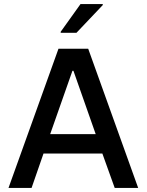

<svg xmlns="http://www.w3.org/2000/svg" viewBox="-20 -929 725 949"><path d="M280 -772V-767H358L488 -904V-909H378ZM269 -688 22 0H136L195 -170H486L547 0H663L416 -688ZM453 -266H228L338 -579H343Z"/></svg>

Font: Saira UNSAM Medium
Style: Regular
Weight: 500
Designer: Hector Gatti with collaboration of the Omnibus-Type team
Foundry: Omnibus-Type
Version: Version 0.072;PS 000.072;hotconv 1.0.88;makeotf.lib2.5.64775